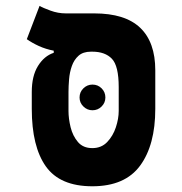

<svg xmlns="http://www.w3.org/2000/svg" viewBox="-20 -632 626 661"><path d="M297.9 9.3Q186.5 9.3 137.9 -59.1Q89.4 -127.4 89.4 -257.3V-315.4Q89.4 -370.6 110.8 -405Q132.3 -439.5 165 -450.2V-457.5Q137.2 -462.9 113.8 -473.6Q90.3 -484.4 72.3 -497.1L116.2 -611.8Q127.4 -605 153.6 -595.5Q179.7 -585.9 206.5 -585.9H304.2Q410.6 -585.9 462.6 -536.4Q514.6 -486.8 514.6 -390.1V-257.3Q514.6 -132.8 462.4 -61.8Q410.2 9.3 297.9 9.3ZM297.9 -122.1Q329.1 -122.1 349.1 -143.1Q369.1 -164.1 378.9 -193.8Q388.7 -223.6 388.7 -250V-332Q388.7 -405.3 365.2 -429.7Q341.8 -454.1 297.9 -454.1H293Q266.1 -454.1 250.5 -440.2Q234.9 -426.3 227.3 -404.5Q219.7 -382.8 217.8 -358.9Q215.8 -335 215.8 -315.4V-250Q215.8 -223.6 223.1 -193.8Q230.5 -164.1 248.3 -143.1Q266.1 -122.1 297.9 -122.1ZM298.3 -252.4Q280.3 -252.4 267.1 -265.4Q253.9 -278.3 253.9 -296.4Q253.9 -314.9 267.1 -327.9Q280.3 -340.8 298.3 -340.8Q316.9 -340.8 329.8 -327.9Q342.8 -314.9 342.8 -296.4Q342.8 -278.3 329.8 -265.4Q316.9 -252.4 298.3 -252.4Z"/></svg>

Font: Cascadia Mono
Style: Regular
Weight: 400
Monospace: yes
Designer: Aaron Bell
Foundry: Saja Typeworks
Version: Version 2404.023